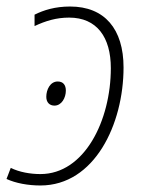

<svg xmlns="http://www.w3.org/2000/svg" viewBox="-35 -559 444 589"><path d="M89 10C255 10 344 -178 344 -352C344 -470 286 -539 180 -539C134 -539 99 -528 71 -514V-479C105 -495 138 -505 177 -505C262 -505 305 -445 305 -350C305 -189 224 -25 89 -25C58 -25 24 -31 -2 -44L-15 -10C13 3 51 10 89 10ZM132 -235C154 -235 167 -259 167 -281C167 -298 159 -309 142 -309C119 -309 107 -284 107 -262C107 -245 117 -235 132 -235Z"/></svg>

Font: Noto Sans SemiCondensed ExtraLight
Style: Italic
Weight: 200
Width: 4
Italic angle: -12°
Designer: Monotype Design Team
Foundry: Monotype Imaging Inc.
Version: Version 2.013